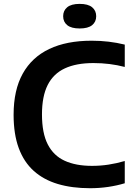

<svg xmlns="http://www.w3.org/2000/svg" viewBox="-20 -959 689 988"><path d="M443.5 9.5Q350.5 9.5 277.5 -12.2Q204.5 -34 153.8 -79.5Q103 -125 76.5 -196.8Q50 -268.5 50 -368.5Q50 -495.5 97 -580Q144 -664.5 233.5 -707Q323 -749.5 451 -749.5Q497 -749.5 539 -744.5Q581 -739.5 622 -729.5V-614.5Q583.5 -624.5 543.5 -629.5Q503.5 -634.5 460.5 -634.5Q372.5 -634.5 313.8 -607.2Q255 -580 225.5 -521.8Q196 -463.5 196 -370.5Q196 -274 225.8 -216Q255.5 -158 312.8 -131.8Q370 -105.5 453.5 -105.5Q497 -105.5 538 -111.8Q579 -118 622 -130.5V-16Q582.5 -4 537 2.8Q491.5 9.5 443.5 9.5ZM390 -812.5Q347 -812.5 326 -829.5Q305 -846.5 305 -875.5Q305 -904.5 326 -921.8Q347 -939 390 -939Q433 -939 454 -921.8Q475 -904.5 475 -875.5Q475 -846.5 454 -829.5Q433 -812.5 390 -812.5Z"/></svg>

Font: Encode Sans SC SemiExpanded SemiBold
Style: Regular
Weight: 600
Width: 6
Designer: Multiple Designers
Foundry: Impallari Type
Version: Version 3.002